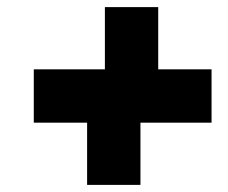

<svg xmlns="http://www.w3.org/2000/svg" viewBox="-20 -520 640 540"><path d="M75 -175H225V0H375V-175H575V-325H425V-500H275V-325H75Z"/></svg>

Font: LS-VG5000 Bold Shifted
Style: Regular
Weight: 400
Designer: Justin Bihan, 2021
Foundry: Justin Bihan, 2021
Version: Version 1.000;Glyphs 3.1.2 (3151)